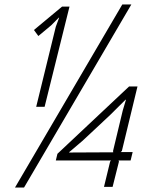

<svg xmlns="http://www.w3.org/2000/svg" viewBox="-20 -840 708 870"><path d="M493.2 -149.9 492.2 -155.8 536.1 -338.9 550.8 -388.2H548.8L478 -317.9L353 -201.2L293.9 -150.9L293 -148.9ZM571.8 -112.8H517.1L519 -107.9L490.2 6.8H451.2L479 -107.9L482.9 -112.8H232.9L240.2 -143.1L564.9 -448.2H603L532.2 -155.8L526.9 -150.9H581.1ZM294.9 -810.1 182.1 -356H144L232.9 -719.2L248 -759.8H246.1L212.9 -726.1L153.8 -676.8L133.8 -704.1L261.2 -810.1ZM534.2 -819.8H575.2L88.9 9.8H47.9Z"/></svg>

Font: Sinkin Sans 200 X Light Italic
Style: Regular
Weight: 200
Italic angle: -112°
Designer: Keith Bates
Foundry: K-Type
Version: Sinkin Sans (version 1.0)  by Keith Bates   •   © 2014   www